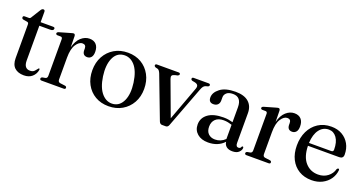

<svg xmlns="http://www.w3.org/2000/svg" viewBox="-35 -1027 2875 1526"><g transform="rotate(20 1403.0 -264.0)"><path d="M52.5 -400.5 17 -406.5Q5.5 -410 5.5 -421.5Q5.5 -434 20 -434H56.5Q67 -434 74 -448.5L120 -522.5Q129 -537.5 141 -537.5Q154.5 -537.5 154.5 -521V-434H260Q275 -434 275 -422.5Q275 -404 245 -404H154.5V-110Q154.5 -42.5 206 -42.5Q230.5 -42.5 243.5 -56.8Q256.5 -71 266.5 -84Q275 -87 274.5 -73Q268 -37 241.5 -14Q215 9 172.5 9Q122 9 93.8 -17.2Q65.5 -43.5 65.5 -98V-379.5Q65.5 -389 63.2 -393.8Q61 -398.5 52.5 -400.5Z M446 -422.5 447.5 -328Q462.5 -386 495.2 -415Q528 -444 566 -444Q603 -444 623 -422Q643 -400 643 -360Q643 -329 630 -314Q617 -299 597 -299Q557 -299 556 -342.5V-357Q556 -389.5 526 -389.5Q496.5 -389.5 472.2 -352Q448 -314.5 448 -241V-56Q448 -34 467 -31.5L509.5 -26Q522.5 -23.5 522.5 -12Q522.5 0 507.5 0H320.5Q305.5 0 305.5 -12.5Q305.5 -21.5 317 -26L342 -30.5Q358 -34.5 358 -54V-363.5Q358 -379 346 -381.5L312.5 -382Q302 -385 302 -393.5Q302 -403 316 -408L409.5 -435Q425.5 -440 432.5 -440Q444.5 -440 446 -422.5Z M892 -444Q955.5 -444 1004.5 -415Q1053.5 -386 1081.5 -334.5Q1109.5 -283 1109.5 -216Q1109.5 -150.5 1081 -99.5Q1052.5 -48.5 1002.5 -19.5Q952.5 9.5 888 9.5Q824 9.5 775.2 -19Q726.5 -47.5 698.8 -98.5Q671 -149.5 671 -216.5Q671 -282.5 699 -333.8Q727 -385 776.8 -414.5Q826.5 -444 892 -444ZM921 -20.5Q974 -28 999.8 -85.5Q1025.5 -143 1013 -234.5Q999.5 -330.5 958 -376Q916.5 -421.5 859.5 -414Q804.5 -406.5 779.8 -348.2Q755 -290 767.5 -199.5Q781 -105.5 823 -59.2Q865 -13 921 -20.5Z M1371.5 3.5H1340Q1323.5 3.5 1315 -17L1179.5 -373Q1169 -399.5 1155 -404L1136 -408.5Q1124.5 -414 1124.5 -422Q1124.5 -434 1138.5 -434H1322Q1335.5 -434 1335.5 -422Q1335.5 -413.5 1323 -408.5L1302.5 -404Q1281.5 -398.5 1277 -389.2Q1272.5 -380 1279 -362.5L1387.5 -70L1494 -359Q1500.5 -377 1495.2 -388Q1490 -399 1470 -404L1446.5 -408.5Q1435 -413 1435 -422Q1435 -434 1449.5 -434H1575Q1589.5 -434 1589.5 -422Q1589.5 -413.5 1577.5 -409L1560.5 -404.5Q1550 -401 1542.2 -391.5Q1534.5 -382 1526.5 -360L1396 -15Q1388.5 3.5 1371.5 3.5Z M1605 -97.5Q1605 -153 1650.5 -186.5Q1696 -220 1781.5 -220Q1804 -220 1823.5 -216.8Q1843 -213.5 1859.5 -208.5V-334.5Q1859.5 -421 1787 -421Q1751.5 -421 1734 -405Q1716.5 -389 1716.5 -368V-340Q1716.5 -317 1703.2 -304Q1690 -291 1667 -291Q1626.5 -291 1626.5 -334Q1626.5 -376 1671 -410.2Q1715.5 -444.5 1801 -444.5Q1874.5 -444.5 1912.2 -411Q1950 -377.5 1950 -317.5V-66.5Q1950 -34 1972.5 -34Q1989.5 -34 1994.5 -50Q1997 -55 2001 -55Q2009 -55 2009 -44Q2009 -26.5 1991 -8.5Q1973 9.5 1936.5 9.5Q1904.5 9.5 1886 -5.2Q1867.5 -20 1865 -45Q1814.5 9.5 1730.5 9.5Q1673 9.5 1639 -20Q1605 -49.5 1605 -97.5ZM1696.5 -112.5Q1696.5 -73 1718.2 -52.2Q1740 -31.5 1774.5 -31.5Q1823.5 -31.5 1859.5 -66.5V-186.5Q1843.5 -192 1826.2 -195.5Q1809 -199 1789.5 -199Q1745 -199 1720.8 -175.8Q1696.5 -152.5 1696.5 -112.5Z M2179 -422.5 2180.5 -328Q2195.5 -386 2228.2 -415Q2261 -444 2299 -444Q2336 -444 2356 -422Q2376 -400 2376 -360Q2376 -329 2363 -314Q2350 -299 2330 -299Q2290 -299 2289 -342.5V-357Q2289 -389.5 2259 -389.5Q2229.5 -389.5 2205.2 -352Q2181 -314.5 2181 -241V-56Q2181 -34 2200 -31.5L2242.5 -26Q2255.5 -23.5 2255.5 -12Q2255.5 0 2240.5 0H2053.5Q2038.5 0 2038.5 -12.5Q2038.5 -21.5 2050 -26L2075 -30.5Q2091 -34.5 2091 -54V-363.5Q2091 -379 2079 -381.5L2045.5 -382Q2035 -385 2035 -393.5Q2035 -403 2049 -408L2142.5 -435Q2158.5 -440 2165.5 -440Q2177.5 -440 2179 -422.5Z M2785.5 -271Q2785.5 -237.5 2751 -237.5H2487Q2489 -146 2531 -98Q2573 -50 2639.5 -50Q2687 -50 2720.5 -75.8Q2754 -101.5 2764.5 -141Q2770 -150 2776.5 -150Q2785.5 -150 2784.5 -137.5Q2780.5 -97 2757.2 -63.5Q2734 -30 2695 -10Q2656 10 2605.5 10Q2544 10 2498.5 -17.5Q2453 -45 2428 -94.5Q2403 -144 2403 -210.5Q2403 -278 2428.5 -330.8Q2454 -383.5 2500.8 -414Q2547.5 -444.5 2612 -444.5Q2664 -444.5 2703 -422Q2742 -399.5 2763.8 -360.5Q2785.5 -321.5 2785.5 -271ZM2600.5 -415.5Q2551.5 -415.5 2521 -375Q2490.5 -334.5 2487 -261.5H2675Q2693 -261.5 2693 -279Q2693 -344 2667 -379.8Q2641 -415.5 2600.5 -415.5Z"/></g></svg>

Font: Fraunces 144pt S050
Style: Regular
Weight: 400
Version: Version 1.000; ttfautohint (v1.8.3)